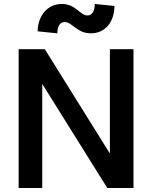

<svg xmlns="http://www.w3.org/2000/svg" viewBox="-20 -948 767 968"><path d="M74 0H193V-525L521 0H653V-700H534V-174L206 -700H74ZM438 -780C513 -780 557 -841 557 -918L458 -928C458 -896 446 -870 421 -870C383 -870 363 -928 292 -928C217 -928 170 -865 170 -790L269 -780C269 -811 280 -837 306 -837C344 -837 367 -780 438 -780Z"/></svg>

Font: Uncut Sans Semibold
Style: Regular
Weight: 600
Designer: Kasper Nordkvist
Foundry: UNCUT.wtf
Version: Version 1.304;Glyphs 3.2 (3246)